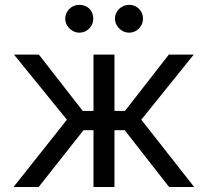

<svg xmlns="http://www.w3.org/2000/svg" viewBox="-20 -749 832 769"><path d="M248 -269.5 36.1 -530.3H135.7L311.5 -304.7H354.5V-530.3H438.5V-304.7H480.5L656.2 -530.3H755.9L545.9 -269.5L757.8 0H657.2L479.5 -227.5H438.5V0H354.5V-227.5H314.5L134.8 0H34.2ZM241.2 -673.8Q241.2 -689.5 249 -702.1Q256.8 -714.8 269.5 -722.2Q282.2 -729.5 296.9 -729.5Q313.5 -729.5 326.2 -722.7Q338.9 -715.8 346.2 -703.1Q353.5 -690.4 353.5 -673.8Q353.5 -659.2 346.2 -646.5Q338.9 -633.8 326.2 -626Q313.5 -618.2 296.9 -618.2Q283.2 -618.2 270 -626Q256.8 -633.8 249 -647Q241.2 -660.2 241.2 -673.8ZM440.4 -673.8Q440.4 -689.5 448.2 -702.1Q456.1 -714.8 469.2 -722.2Q482.4 -729.5 497.1 -729.5Q512.7 -729.5 525.4 -722.2Q538.1 -714.8 545.4 -702.1Q552.7 -689.5 552.7 -673.8Q552.7 -659.2 545.4 -646.5Q538.1 -633.8 525.4 -626Q512.7 -618.2 497.1 -618.2Q482.4 -618.2 469.2 -626Q456.1 -633.8 448.2 -647Q440.4 -660.2 440.4 -673.8Z"/></svg>

Font: Pretendard Std Variable
Style: Regular
Weight: 400
Designer: Base glyphs from Inter by Rasmus Andersson; Hangeul glyphs from Noto Sans CJK(Source Han Sans) by Jang Soo-young and Kan
Foundry: Kil Hyung-jin
Version: Version 1.309;Glyphs 3.2 (3225)